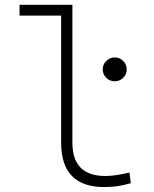

<svg xmlns="http://www.w3.org/2000/svg" viewBox="-20 -752 626 782"><path d="M404.3 9.8Q229 9.8 229 -170.9V-688.5H59.6V-732.4H274.9V-170.9Q274.9 -35.2 409.2 -35.2Q448.7 -35.2 507.3 -49.3L512.7 -5.9Q484.9 2.4 459.2 6.1Q433.6 9.8 404.3 9.8ZM447.3 -420.9Q427.2 -420.9 412.8 -435.1Q398.4 -449.2 398.4 -469.2Q398.4 -489.3 412.8 -503.7Q427.2 -518.1 447.3 -518.1Q467.3 -518.1 481.7 -503.7Q496.1 -489.3 496.1 -469.2Q496.1 -449.2 481.7 -435.1Q467.3 -420.9 447.3 -420.9Z"/></svg>

Font: Cascadia Mono ExtraLight
Style: Regular
Weight: 200
Monospace: yes
Designer: Aaron Bell
Foundry: Saja Typeworks
Version: Version 2404.023; ttfautohint (v1.8.4)